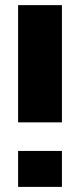

<svg xmlns="http://www.w3.org/2000/svg" viewBox="-20 -731 295 751"><path d="M50.8 -252.4V-710.9H222.2V-252.4ZM50.8 0V-140.6H222.2V0Z"/></svg>

Font: Roboto Slab Black
Style: Regular
Weight: 900
Designer: Google
Version: Version 2.000; ttfautohint (v1.8.1.43-b0c9)